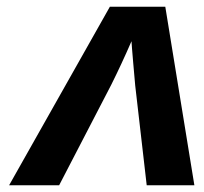

<svg xmlns="http://www.w3.org/2000/svg" viewBox="-20 -548 603 568"><path d="M305 -528H469L555 0H414L380 -295L374 -363Q372 -389 370.5 -405Q369 -421 369 -426Q339 -357 309 -297L155 0H7Z"/></svg>

Font: Libra Sans Modern
Style: Bold Italic
Weight: 700
Italic angle: -12°
Foundry: Stefan Peev, Context Ltd
Version: Version 1.000